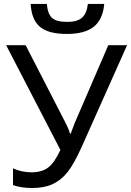

<svg xmlns="http://www.w3.org/2000/svg" viewBox="-20 -943 664 973"><path d="M143.1 9.8Q87.9 9.8 45.9 -4.9V-89.8Q90.3 -69.8 140.1 -69.8Q192.4 -69.8 224.4 -94.2Q256.3 -118.7 286.1 -183.1L11.2 -713.9H109.9L314 -316.9Q326.2 -293.9 335 -266.1H338.9L342.8 -277.8L357.9 -317.9L528.8 -713.9H624L396 -203.1Q355.5 -112.3 322.3 -70.8Q289.1 -29.3 246.3 -9.8Q203.6 9.8 143.1 9.8ZM319.3 -771Q225.6 -771 182.9 -806.6Q140.1 -842.3 135.3 -922.9H217.3Q221.7 -872.1 243.9 -852.1Q266.1 -832 321.3 -832Q371.6 -832 395.8 -853.5Q419.9 -875 425.3 -922.9H508.3Q501 -843.8 455.1 -807.4Q409.2 -771 319.3 -771Z"/></svg>

Font: Noto Sans Southeast Asian
Style: Regular
Weight: 400
Designer: Monotype Design Team
Foundry: Monotype Imaging Inc.
Version: Version 1.06 uh; ttfautohint (v1.4.1)